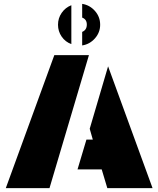

<svg xmlns="http://www.w3.org/2000/svg" viewBox="-20 -973 818 993"><path d="M440 -688 236 0H10L261 -688ZM539 -630 769 0H535L506 -97H381L427 -251H460L444 -307ZM349 -745Q318 -756 299 -783.5Q280 -811 280 -845Q280 -879 299 -906.5Q318 -934 349 -946ZM405 -808Q429 -818 429 -846Q429 -873 405 -882V-953Q444 -947 471 -916.5Q498 -886 498 -845Q498 -805 471 -774.5Q444 -744 405 -738Z"/></svg>

Font: Archicoco
Style: Regular
Weight: 400
Designer: Hector Gatti
Foundry: Hector Gatti
Version: 1.002